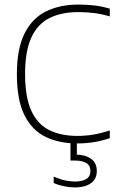

<svg xmlns="http://www.w3.org/2000/svg" viewBox="-20 -622 518 842"><path d="M318 7Q240 7 180.5 -21.5Q121 -50 87.5 -116.5Q54 -183 54 -297Q54 -406.5 87 -473.8Q120 -541 180.8 -571.5Q241.5 -602 325 -602Q361.5 -602 395.8 -597.8Q430 -593.5 461.5 -584V-550Q426.5 -560.5 392.8 -564.8Q359 -569 324 -569Q249.5 -569 197.2 -543Q145 -517 117.5 -457.5Q90 -398 90 -298Q90 -194 118.2 -134.5Q146.5 -75 197.8 -50.5Q249 -26 318.5 -26Q355 -26 388.2 -31.5Q421.5 -37 461.5 -50V-16Q429.5 -5 394 1Q358.5 7 318 7ZM309 200Q286.5 200 261.8 195Q237 190 215.5 180.5V152.5Q243.5 164.5 265.5 169.2Q287.5 174 309 174Q340.5 174 358.5 163Q376.5 152 376.5 128Q376.5 104 358.5 93Q340.5 82 308 82H289V-10H317V71L310.5 56Q352.5 56 378.5 73.8Q404.5 91.5 404.5 128Q404.5 163.5 378.2 181.8Q352 200 309 200Z"/></svg>

Font: Encode Sans SC Thin
Style: Regular
Weight: 250
Designer: Multiple Designers
Foundry: Impallari Type
Version: Version 3.002